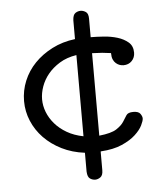

<svg xmlns="http://www.w3.org/2000/svg" viewBox="-49 -587 623 742"><g transform="rotate(-5 262.5 -216.5)"><path d="M43 -215Q43 -256 58.5 -293.5Q74 -331 102.5 -360.5Q131 -390 171 -410.5Q211 -431 260 -437V-510Q261 -531 270.5 -537.5Q280 -544 291 -544Q301 -544 311 -537.5Q321 -531 321 -511V-439Q343 -439 371.5 -437Q400 -435 424.5 -427.5Q449 -420 466 -405.5Q483 -391 483 -365Q483 -346 470.5 -333Q458 -320 438 -320Q431 -320 423.5 -322.5Q416 -325 409 -331Q402 -337 398 -346.5Q394 -356 394 -371L360 -375L321 -377V-57Q368 -62 388 -75Q408 -88 417 -102Q426 -116 432.5 -126.5Q439 -137 460 -137Q480 -137 487 -127Q494 -117 494 -109Q494 -100 485.5 -82.5Q477 -65 457 -46.5Q437 -28 404 -13.5Q371 1 322 4L321 5V77Q321 97 311 104Q301 111 291 111Q280 111 270.5 104.5Q261 98 260 77V4Q211 -2 171 -22Q131 -42 102.5 -71.5Q74 -101 58.5 -138Q43 -175 43 -215ZM113 -216Q113 -191 122.5 -166.5Q132 -142 150.5 -120.5Q169 -99 196.5 -83Q224 -67 260 -60V-375Q222 -369 194.5 -352Q167 -335 149 -313Q131 -291 122 -265.5Q113 -240 113 -216Z"/></g></svg>

Font: CMU Typewriter Custom
Style: Regular
Weight: 500
Monospace: yes
Version: Version 0.7.0